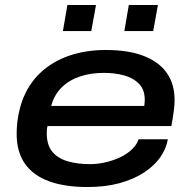

<svg xmlns="http://www.w3.org/2000/svg" viewBox="-20 -740 768 772"><path d="M331 12Q241 12 177.5 -11Q114 -34 80.5 -81.5Q47 -129 47 -201Q47 -238 53 -271.5Q59 -305 69 -334Q94 -402 142.5 -447.5Q191 -493 258 -516Q325 -539 405 -539Q498 -539 559.5 -514.5Q621 -490 651.5 -445.5Q682 -401 682 -338Q682 -325 680 -304Q678 -283 669 -233H171Q169 -225 168.5 -218Q168 -211 168 -204Q168 -158 189.5 -131Q211 -104 250.5 -92Q290 -80 342 -80Q373 -80 405 -87.5Q437 -95 464 -108Q491 -121 510.5 -139.5Q530 -158 537 -180H655Q648 -141 624 -107Q600 -73 558.5 -46Q517 -19 460.5 -3.5Q404 12 331 12ZM186 -314H560Q561 -321 561.5 -327Q562 -333 562 -339Q562 -379 539.5 -402.5Q517 -426 480 -436.5Q443 -447 398 -447Q345 -447 301.5 -432.5Q258 -418 228 -388.5Q198 -359 186 -314ZM233 -615 251 -720H366L347 -615ZM480 -615 498 -720H615L596 -615Z"/></svg>

Font: Archivo Expanded Medium
Style: Italic
Weight: 500
Width: 7
Italic angle: -10°
Designer: Hector Gatti
Foundry: Omnibus-Type
Version: Version 2.001